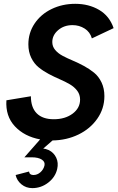

<svg xmlns="http://www.w3.org/2000/svg" viewBox="-20 -720 609 995"><path d="M251 -502Q251 -479 265.9 -461.2Q280.8 -443.4 304.7 -430.7Q328.6 -418 357.2 -406Q385.7 -394 414.6 -378.4Q443.4 -362.8 467.3 -343.5Q491.2 -324.2 506.1 -293Q521 -261.7 521 -222.2Q521 -157.2 484.1 -104.7Q447.3 -52.2 386.2 -22.7Q325.2 6.8 252.4 7.8L204.1 49.8Q216.3 50.8 233.4 58.1Q259.3 71.3 271.5 97.4Q283.7 123.5 276.4 155.8Q266.6 198.2 229.7 226.6Q192.9 254.9 147.5 254.9Q115.2 254.9 91.3 235.4Q67.4 215.8 61 187L130.4 168.9Q132.8 187 153.3 187Q172.9 187 189 173.1Q205.1 159.2 210.4 138.2Q214.8 119.1 196.8 107.2Q178.7 95.2 144 95.2H106.4L188 2.4Q106.4 -12.7 57.1 -65.4Q7.8 -118.2 13.2 -200.2L140.1 -221.2Q140.1 -163.1 170.4 -132.6Q200.7 -102.1 258.8 -102.1Q317.4 -102.1 356.2 -130.9Q395 -159.7 395 -204.1Q395 -230 380.1 -249.8Q365.2 -269.5 341.8 -283.2Q318.4 -296.9 289.6 -309.3Q260.7 -321.8 232.2 -336.9Q203.6 -352.1 180.2 -371.1Q156.7 -390.1 141.8 -420.7Q127 -451.2 127 -490.2Q127 -549.8 159.4 -598.1Q191.9 -646.5 247.6 -673.3Q303.2 -700.2 370.1 -700.2Q439.9 -700.2 493.7 -668.7Q547.4 -637.2 568.8 -574.2L456.1 -521Q446.8 -554.2 418.7 -572Q390.6 -589.8 356 -589.8Q311.5 -589.8 281.2 -563.7Q251 -537.6 251 -502Z"/></svg>

Font: HK Grotesk Legacy
Style: Bold Italic
Weight: 700
Italic angle: -13°
Designer: Alfredo Marco Pradil
Foundry: Hanken Design Co.
Version: Version 2.022;PS 002.022;hotconv 1.0.88;makeotf.lib2.5.64775